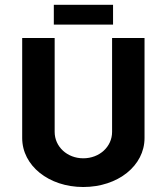

<svg xmlns="http://www.w3.org/2000/svg" viewBox="-20 -749 675 777"><path d="M197.8 -649.4H437.5V-729.5H197.8ZM316.9 7.8C457.5 7.8 564.9 -78.6 564.9 -190.4V-595.2H433.6V-215.3C433.6 -155.3 382.8 -108.4 316.9 -108.4C252 -108.4 201.2 -155.3 201.2 -215.3V-595.2H69.8V-190.4C69.8 -78.6 177.2 7.8 316.9 7.8Z"/></svg>

Font: Now ExtraBold
Style: Regular
Weight: 800
Designer: Alfredo Marco Pradil
Foundry: Alfredo Marco Pradil
Version: Version 1.200;hotconv 1.0.109;makeotfexe 2.5.65596